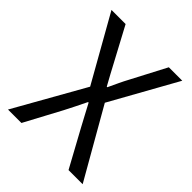

<svg xmlns="http://www.w3.org/2000/svg" viewBox="-204 -857 980 980"><g transform="rotate(45 286.5 -366.5)"><path d="M17 0 231 -379 31 -733H133L233 -546Q247 -520 260 -495.5Q273 -471 291 -439H295Q310 -471 321.5 -495.5Q333 -520 347 -546L445 -733H542L342 -374L556 0H454L346 -198Q332 -225 316 -254Q300 -283 283 -316H279Q263 -283 248.5 -254Q234 -225 220 -198L114 0Z"/></g></svg>

Font: Kinto Sans
Style: Regular
Weight: 400
Designer: Authors: Ryoko NISHIZUKA  (kana & ideographs); Paul D. Hunt (Latin, Greek & Cyrillic); Wenlong ZHANG  (bopomofo); Sandol
Foundry: Adobe Systems Incorporated, ookami Inc.
Version: Version 0.001